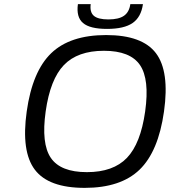

<svg xmlns="http://www.w3.org/2000/svg" viewBox="-20 -890 825 930"><path d="M390.1 20Q215.3 20 148.7 -68.1Q82 -156.2 109.4 -350.1Q136.7 -544.4 228 -632.3Q319.3 -720.2 494.1 -720.2Q668.9 -720.2 735.4 -632.3Q801.8 -544.4 774.4 -350.1Q747.1 -155.8 655.8 -67.9Q564.5 20 390.1 20ZM658 -575Q610.8 -644 483.4 -644Q356 -644 289.6 -575Q223.1 -505.9 201.2 -350.1Q179.2 -194.3 226.3 -125.2Q273.4 -56.2 400.9 -56.2Q528.3 -56.2 594.7 -125.2Q661.1 -194.3 683.1 -350.1Q705.1 -505.9 658 -575ZM672.4 -870.1Q663.6 -807.1 622.3 -778.6Q581.1 -750 498.5 -750Q415.5 -750 382.1 -778.6Q348.6 -807.1 357.4 -870.1H419.4Q414.1 -831.5 434.3 -813.7Q454.6 -795.9 504.9 -795.9Q555.2 -795.9 580.6 -813.7Q606 -831.5 611.3 -870.1Z"/></svg>

Font: Fivo Sans
Style: Italic
Weight: 400
Designer: Alexander Slobzheninov
Foundry: Alexander Slobzheninov
Version: 1.0